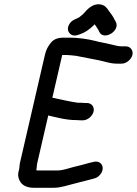

<svg xmlns="http://www.w3.org/2000/svg" viewBox="-20 -876 647 908"><path d="M319.1 -711C332.2 -704.6 345.3 -709.1 357.8 -714C379.9 -720.8 399.2 -734.5 417.4 -751L427.7 -761C433.3 -751.7 440.7 -743.2 445.5 -734L450.1 -724C472.4 -682.8 550.2 -730.8 527.5 -773L521.8 -783C515.3 -797.8 504.1 -812.5 494.5 -825C485.4 -838.8 476 -851.4 455.4 -855C425.7 -860.2 401 -840.8 383.5 -821C377.3 -812.4 363.1 -799.9 354.3 -794C336.7 -784.7 321.3 -781.9 309.5 -764.5C292.4 -739.4 304.2 -718.3 319.1 -711ZM574.7 -657H551.7C544.2 -657 532.2 -659 525.6 -661C511.5 -665.1 497.9 -667 482.9 -671C467.3 -675.1 447.8 -676.9 432.5 -682C394.7 -691.4 352.4 -698 306.1 -698H286.1C250.2 -698 230.5 -691.3 211.8 -662C198.5 -641.8 195.7 -631.3 188.8 -601L74.2 -105C71.7 -93.9 72.5 -84.3 70.3 -75C63.2 -52.7 64.9 -37.7 72.3 -23C81.8 -1.3 104.9 12 139.2 12H235.2C249.2 12 265.4 9.7 283.8 5C327.2 -7.2 365.4 -15.8 407.2 -27L425.4 -32C436.7 -34.7 446.3 -41 454.3 -51C480.6 -84 457.7 -120.6 421.4 -110L403.5 -106C382 -99.8 352.6 -91.8 326.9 -86C304.2 -80.4 277.2 -70 254.2 -70H158.2C155.5 -70 153.2 -70.3 151.4 -71L151.9 -73C154.4 -84.1 153.6 -93.7 156.2 -105L208.2 -330C248.2 -320.6 292.7 -308 342.1 -308C348.6 -307.3 355.2 -307 361.9 -307H371.9C394.1 -307 417.4 -326.5 422.5 -348.5C427.6 -370.6 413 -389 390.8 -389H380.8C374.8 -389 369.2 -389.3 364 -390H348C305.5 -396.3 267.2 -405.7 227.6 -414L274.2 -616H287.2C291.9 -616 296.7 -615.8 301.6 -615.5L316.4 -614.5C321.3 -614.2 328.9 -613.3 339.3 -612C377.2 -605 410.6 -598 447.4 -591C474.1 -585.9 499.8 -575 532.8 -575H555.8C577.1 -575 601.4 -595 606.3 -616.5C611.3 -638 596 -657 574.7 -657Z"/></svg>

Font: HoneyBee
Style: BdIt
Weight: 700
Foundry: Cannot Into Space Fonts
Version: Version 0.89